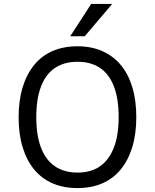

<svg xmlns="http://www.w3.org/2000/svg" viewBox="-20 -950 790 979"><path d="M375 9Q304 9 248.5 -15Q193 -39 154.5 -85.5Q116 -132 95.5 -199Q75 -266 75 -352Q75 -438 95.5 -505Q116 -572 154.5 -619Q193 -666 248.5 -690Q304 -714 375 -714Q446 -714 501.5 -689.5Q557 -665 595.5 -619Q634 -573 654.5 -506Q675 -439 675 -353Q675 -267 654.5 -200Q634 -133 595.5 -86Q557 -39 501.5 -15Q446 9 375 9ZM375 -70Q443 -70 489 -101.5Q535 -133 560 -196Q585 -259 585 -353Q585 -448 560.5 -510.5Q536 -573 489.5 -604Q443 -635 375 -635Q308 -635 261 -604Q214 -573 189.5 -510Q165 -447 165 -352Q165 -259 189.5 -196Q214 -133 261 -101.5Q308 -70 375 -70ZM338 -765 445 -930H552L412 -765Z"/></svg>

Font: Nunito Sans 7pt SemiCondensed
Style: Regular
Weight: 400
Width: 4
Designer: Vernon Adams
Foundry: Vernon Adams
Version: Version 3.101;gftools[0.9.27]